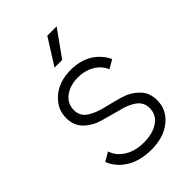

<svg xmlns="http://www.w3.org/2000/svg" viewBox="-212 -784 881 881"><g transform="rotate(-45 229.0 -343.0)"><path d="M327.1 -697.3Q304.7 -665 236.3 -570.3Q223.6 -570.3 186.5 -570.3Q207 -601.6 266.6 -697.3Q282.2 -697.3 327.1 -697.3ZM111.3 -369.1Q111.3 -332 141.6 -310.5Q172.9 -290 217.8 -279.3Q262.7 -268.6 307.6 -255.9Q351.6 -243.2 382.8 -211.9Q414.1 -181.6 414.1 -130.9Q414.1 -69.3 364.3 -29.3Q315.4 10.7 235.4 10.7Q163.1 10.7 113.3 -19.5Q64.5 -49.8 44.9 -99.6Q59.6 -108.4 87.9 -125Q101.6 -84 140.6 -60.5Q178.7 -37.1 235.4 -37.1Q291 -37.1 327.1 -61.5Q364.3 -85.9 364.3 -130.9Q364.3 -168 333 -190.4Q301.8 -211.9 256.8 -221.7Q211.9 -233.4 168 -246.1Q123 -258.8 91.8 -289.1Q60.5 -319.3 60.5 -369.1Q60.5 -428.7 108.4 -469.7Q156.2 -510.7 231.4 -510.7Q291 -510.7 335.9 -484.4Q379.9 -457 401.4 -411.1Q386.7 -403.3 359.4 -386.7Q343.8 -423.8 308.6 -443.4Q274.4 -462.9 231.4 -462.9Q179.7 -462.9 145.5 -437.5Q111.3 -412.1 111.3 -369.1Z"/></g></svg>

Font: LeFont
Style: ExtraLight
Weight: 200
Designer: Leryon MEDIA
Version: Version 1.0